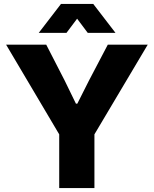

<svg xmlns="http://www.w3.org/2000/svg" viewBox="-20 -956 782 976"><path d="M281 -273 11 -729H215L309 -546L366 -429H373L432 -546L528 -729H731L460 -273V0H281ZM290 -936H454L567 -789H426L372 -861L318 -789H177Z"/></svg>

Font: Mona Sans ExtraBold
Style: Regular
Weight: 800
Designer: Deni Anggara
Foundry: GitHub
Version: Version 2.000